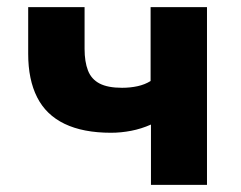

<svg xmlns="http://www.w3.org/2000/svg" viewBox="-20 -518 675 538"><path d="M403 0V-169Q376 -157 347.5 -151.5Q319 -146 291 -146Q213 -146 161 -171Q109 -196 84 -245.5Q59 -295 59 -367V-498H217V-381Q217 -345 226.5 -320.5Q236 -296 259 -284Q282 -272 322 -272Q345 -272 365.5 -276.5Q386 -281 402 -291V-498H560V0Z"/></svg>

Font: Nunito Sans 9pt ExtraBold
Style: Regular
Weight: 800
Version: Version 3.101;gftools[0.9.27]